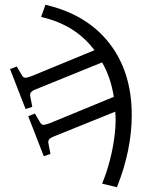

<svg xmlns="http://www.w3.org/2000/svg" viewBox="-20 -536 627 803"><path d="M170 -516Q343 -476 437 -355.5Q531 -235 531 -55Q531 92 469 247L407 232Q426 187 440 132.5Q454 78 460 24.5Q466 -29 462 -69L207 34Q191 40 185.5 47Q180 54 183 66L191 108L163 117L98 -50L126 -61L146 -27Q152 -15 160 -14Q168 -13 189 -21L456 -131Q443 -213 407 -275L131 -163Q115 -157 109.5 -150Q104 -143 107 -131L115 -89L87 -80L22 -247L50 -258L70 -224Q76 -212 84 -211Q92 -210 113 -218L375 -326Q295 -433 152 -465Z"/></svg>

Font: Literata 12pt Light
Style: Regular
Weight: 300
Designer: Latin by Veronika Burian and Jose Scaglione. Greek by Irene Vlachou. Cyrillic by Vera Evstafieva.
Foundry: TypeTogether
Version: Version 3.002